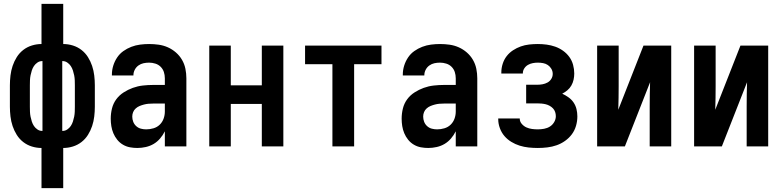

<svg xmlns="http://www.w3.org/2000/svg" viewBox="-20 -755 4040 990"><path d="M194 215V8Q169 8 144.5 0.5Q120 -7 100 -22.5Q80 -38 66.5 -59.5Q53 -81 45 -105Q37 -129 34 -154.5Q31 -180 31 -205V-315Q31 -340 34 -365.5Q37 -391 45 -415Q53 -439 66.5 -460.5Q80 -482 100 -497.5Q120 -513 144.5 -520.5Q169 -528 194 -528V-735H306V-528Q331 -528 355.5 -520.5Q380 -513 400 -497.5Q420 -482 433.5 -460.5Q447 -439 455 -415Q463 -391 466 -365.5Q469 -340 469 -315V-205Q469 -180 466 -154.5Q463 -129 455 -105Q447 -81 433.5 -59.5Q420 -38 400 -22.5Q380 -7 355.5 0.5Q331 8 306 8V215ZM199 -80V-440H197Q184 -440 173 -432.5Q162 -425 155 -414.5Q148 -404 144 -391.5Q140 -379 137.5 -366.5Q135 -354 134.5 -341Q134 -328 134 -315V-205Q134 -192 134.5 -179Q135 -166 137.5 -153.5Q140 -141 144 -128.5Q148 -116 155 -105.5Q162 -95 173 -87.5Q184 -80 197 -80ZM301 -80H303Q316 -80 327 -87.5Q338 -95 345 -105.5Q352 -116 356 -128.5Q360 -141 362.5 -153.5Q365 -166 365.5 -179Q366 -192 366 -205V-315Q366 -328 365.5 -341Q365 -354 362.5 -366.5Q360 -379 356 -391.5Q352 -404 345 -414.5Q338 -425 327 -432.5Q316 -440 303 -440H301Z M688 8Q669 8 650 4.5Q631 1 614 -9Q597 -19 584.5 -34.5Q572 -50 564.5 -68Q557 -86 554 -105Q551 -124 551 -143Q551 -170 557.5 -196Q564 -222 579.5 -243Q595 -264 617.5 -278.5Q640 -293 665 -302Q690 -311 716.5 -314Q743 -317 769 -317H830V-351Q830 -368 825 -383.5Q820 -399 808.5 -410.5Q797 -422 781 -427Q765 -432 749 -432Q734 -432 720 -429Q706 -426 694 -417.5Q682 -409 675 -395.5Q668 -382 668 -368V-366H557V-371Q557 -394 564 -416.5Q571 -439 584 -458.5Q597 -478 616 -491.5Q635 -505 657 -513.5Q679 -522 702.5 -525Q726 -528 749 -528Q774 -528 798.5 -524.5Q823 -521 845.5 -511Q868 -501 887 -484.5Q906 -468 918.5 -446.5Q931 -425 936 -400.5Q941 -376 941 -351V0H830V-78Q820 -58 805.5 -41Q791 -24 772.5 -13Q754 -2 732 3Q710 8 688 8ZM734 -88Q753 -88 771.5 -93.5Q790 -99 803.5 -112Q817 -125 823.5 -143Q830 -161 830 -180V-221H769Q757 -221 745.5 -220Q734 -219 722.5 -216Q711 -213 700 -208.5Q689 -204 680 -196Q671 -188 666.5 -177Q662 -166 662 -154Q662 -140 667 -127Q672 -114 682.5 -104.5Q693 -95 706.5 -91.5Q720 -88 734 -88Z M1059 0V-520H1170V-315H1330V-520H1441V0H1330V-219H1170V0Z M1694 0V-424H1553V-520H1947V-424H1806V0Z M2188 8Q2169 8 2150 4.5Q2131 1 2114 -9Q2097 -19 2084.5 -34.5Q2072 -50 2064.5 -68Q2057 -86 2054 -105Q2051 -124 2051 -143Q2051 -170 2057.5 -196Q2064 -222 2079.5 -243Q2095 -264 2117.5 -278.5Q2140 -293 2165 -302Q2190 -311 2216.5 -314Q2243 -317 2269 -317H2330V-351Q2330 -368 2325 -383.5Q2320 -399 2308.5 -410.5Q2297 -422 2281 -427Q2265 -432 2249 -432Q2234 -432 2220 -429Q2206 -426 2194 -417.5Q2182 -409 2175 -395.5Q2168 -382 2168 -368V-366H2057V-371Q2057 -394 2064 -416.5Q2071 -439 2084 -458.5Q2097 -478 2116 -491.5Q2135 -505 2157 -513.5Q2179 -522 2202.5 -525Q2226 -528 2249 -528Q2274 -528 2298.5 -524.5Q2323 -521 2345.5 -511Q2368 -501 2387 -484.5Q2406 -468 2418.5 -446.5Q2431 -425 2436 -400.5Q2441 -376 2441 -351V0H2330V-78Q2320 -58 2305.5 -41Q2291 -24 2272.5 -13Q2254 -2 2232 3Q2210 8 2188 8ZM2234 -88Q2253 -88 2271.5 -93.5Q2290 -99 2303.5 -112Q2317 -125 2323.5 -143Q2330 -161 2330 -180V-221H2269Q2257 -221 2245.5 -220Q2234 -219 2222.5 -216Q2211 -213 2200 -208.5Q2189 -204 2180 -196Q2171 -188 2166.5 -177Q2162 -166 2162 -154Q2162 -140 2167 -127Q2172 -114 2182.5 -104.5Q2193 -95 2206.5 -91.5Q2220 -88 2234 -88Z M2753 8Q2729 8 2705.5 5.5Q2682 3 2659.5 -4Q2637 -11 2616.5 -23.5Q2596 -36 2581 -53.5Q2566 -71 2557.5 -94Q2549 -117 2549 -140V-144H2660V-143Q2660 -128 2670.5 -116Q2681 -104 2694.5 -98Q2708 -92 2723 -90Q2738 -88 2753 -88Q2769 -88 2785.5 -91Q2802 -94 2815.5 -102.5Q2829 -111 2837.5 -125.5Q2846 -140 2846 -156Q2846 -167 2842.5 -177.5Q2839 -188 2831.5 -196Q2824 -204 2814 -209.5Q2804 -215 2793.5 -217.5Q2783 -220 2772 -221Q2761 -222 2750 -222H2693V-318H2750Q2764 -318 2777.5 -320.5Q2791 -323 2803 -329.5Q2815 -336 2822.5 -348Q2830 -360 2830 -374Q2830 -388 2823 -400Q2816 -412 2805 -419.5Q2794 -427 2780.5 -429.5Q2767 -432 2753 -432Q2740 -432 2727 -429.5Q2714 -427 2702.5 -420.5Q2691 -414 2683.5 -402.5Q2676 -391 2676 -378V-376H2565V-382Q2565 -404 2572 -426Q2579 -448 2592.5 -465.5Q2606 -483 2625 -495.5Q2644 -508 2665 -515.5Q2686 -523 2708.5 -525.5Q2731 -528 2753 -528Q2776 -528 2798.5 -525Q2821 -522 2842.5 -514.5Q2864 -507 2883 -493.5Q2902 -480 2915.5 -461.5Q2929 -443 2935 -420.5Q2941 -398 2941 -376Q2941 -360 2937.5 -344Q2934 -328 2926 -314Q2918 -300 2905.5 -289.5Q2893 -279 2879 -272Q2896 -264 2911.5 -253Q2927 -242 2937.5 -226.5Q2948 -211 2952.5 -192.5Q2957 -174 2957 -155Q2957 -130 2950 -106Q2943 -82 2928.5 -62.5Q2914 -43 2893.5 -28.5Q2873 -14 2850 -6Q2827 2 2802.5 5Q2778 8 2753 8Z M3059 0V-520H3170V-312Q3170 -281 3169.5 -250.5Q3169 -220 3168 -189L3298 -520H3441V0H3330V-208Q3330 -239 3330.5 -269.5Q3331 -300 3332 -331L3202 0Z M3559 0V-520H3670V-312Q3670 -281 3669.5 -250.5Q3669 -220 3668 -189L3798 -520H3941V0H3830V-208Q3830 -239 3830.5 -269.5Q3831 -300 3832 -331L3702 0Z"/></svg>

Font: Iosevka Term
Style: Bold
Weight: 700
Monospace: yes
Designer: Belleve Invis
Foundry: Belleve Invis
Version: Version 30.0.1